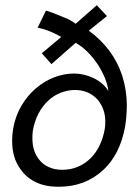

<svg xmlns="http://www.w3.org/2000/svg" viewBox="-20 -703 524 735"><path d="M204 12Q153.5 12 117.2 -5.5Q81 -23 59 -54.5Q26 -98.5 26.5 -165.5Q26.5 -188 30.5 -212Q39.5 -260 62.2 -298.5Q85 -337 117 -364.5Q149 -392 187 -406.8Q225 -421.5 263 -421.5Q301.5 -421.5 338.2 -404Q375 -386.5 395 -354.5Q389.5 -401.5 353.5 -457.5Q314.5 -514.5 269.5 -539L177 -457.5L140 -499L214.5 -561.5Q180 -581.5 145 -592L124 -597L156 -662.5L180 -654.5Q211 -642.5 242.5 -629Q257.5 -621 269.5 -612L350.5 -683L389.5 -641.5L320 -585.5Q413.5 -517.5 448 -413Q465 -358.5 465.5 -301.5Q465.5 -258.5 458.5 -216Q438.5 -111 376 -53Q306.5 12 204 12ZM217.5 -53Q250.5 -53 277.8 -64.5Q305 -76 326 -96.5Q347 -117 361 -145.8Q375 -174.5 381 -209Q383.5 -224 383 -238.5Q383 -285 355 -320Q321.5 -358.5 266.5 -358.5Q239.5 -358.5 212.5 -348Q185.5 -337.5 164 -317.2Q142.5 -297 127.2 -268Q112 -239 105.5 -201.5Q104 -188 104 -174.5Q104 -125 128 -94.5Q142.5 -74.5 165.5 -63.8Q188.5 -53 217.5 -53Z"/></svg>

Font: Lucymar Sans
Style: Italic
Weight: 400
Italic angle: -10°
Foundry: The League of Moveable Type (original font) / Main changes by Cristiano Sobral with portions from Mirco Monsees
Version: Version 2.00;August 30, 2020;FontCreator 13.0.0.2681 64-bit